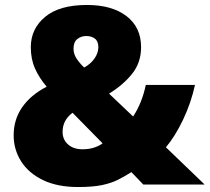

<svg xmlns="http://www.w3.org/2000/svg" viewBox="-20 -743 844 773"><path d="M330 -723Q431 -723 489.5 -678Q548 -633 548 -553Q548 -491 512 -446Q476 -401 419 -366L516 -274Q552 -329 567 -401H765Q749 -328 717 -261Q685 -194 648 -150L804 0H557L509 -50Q482 -33 455.5 -19.5Q429 -6 391.5 2Q354 10 294 10Q211 10 153 -18Q95 -46 65 -93.5Q35 -141 35 -198Q35 -262 69.5 -311.5Q104 -361 168 -394Q138 -429 121 -467Q104 -505 104 -553Q104 -627 161.5 -675Q219 -723 330 -723ZM327 -598Q307 -598 291.5 -586Q276 -574 276 -547Q276 -525 289 -506Q302 -487 319 -471Q347 -487 361.5 -509Q376 -531 376 -553Q376 -577 362 -587.5Q348 -598 327 -598ZM272 -289Q251 -273 241.5 -254Q232 -235 232 -212Q232 -181 254 -161.5Q276 -142 312 -142Q340 -142 361 -149.5Q382 -157 393 -166Z"/></svg>

Font: Noto Sans Cherokee Black
Style: Regular
Weight: 900
Designer: Monotype Design Team
Foundry: Monotype Imaging Inc.
Version: Version 2.001; ttfautohint (v1.8.4.7-5d5b)